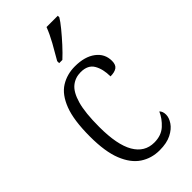

<svg xmlns="http://www.w3.org/2000/svg" viewBox="-243 -823 891 891"><g transform="rotate(-45 202.0 -378.0)"><path d="M233 10Q180 10 138.5 -17.5Q97 -45 73 -105Q49 -165 49 -264Q49 -371 72.5 -432Q96 -493 137 -518.5Q178 -544 230 -544Q294 -544 332 -515.5Q370 -487 370 -440Q370 -414 355.5 -404Q341 -394 314 -394Q314 -442 295.5 -474Q277 -506 230 -506Q194 -506 167.5 -484.5Q141 -463 126 -410.5Q111 -358 111 -265Q111 -148 144.5 -90.5Q178 -33 241 -33Q287 -33 316 -59.5Q345 -86 359 -119Q371 -108 371 -86Q371 -66 356 -43.5Q341 -21 310.5 -5.5Q280 10 233 10ZM189 -619Q211 -656 232 -694Q253 -732 266 -766H340V-756Q330 -739 307.5 -711.5Q285 -684 259 -655.5Q233 -627 210 -606H189Z"/></g></svg>

Font: Noto Serif Tamil Condensed Light
Style: Regular
Weight: 300
Width: 3
Designer: Indian Type Foundry, Tom Grace, and the Monotype Design Team
Foundry: Monotype Imaging Inc.
Version: Version 2.004; ttfautohint (v1.8.4.7-5d5b)